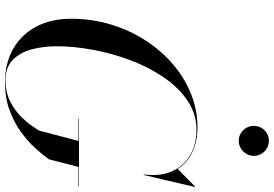

<svg xmlns="http://www.w3.org/2000/svg" viewBox="-184 -902 1096 768"><g transform="rotate(90 364.0 -518.0)"><path d="M310 10Q233.5 10 176.2 -22.2Q119 -54.5 87 -114Q55 -173.5 55 -255Q55 -337 77.5 -412Q100 -487 140.8 -550.5Q181.5 -614 236.2 -661Q291 -708 355.5 -734Q420 -760 490 -760Q549 -760 595.2 -736Q641.5 -712 665.2 -664.2Q689 -616.5 680 -545H678Q684.5 -597.5 672.8 -637Q661 -676.5 635.8 -703Q610.5 -729.5 575.5 -742.8Q540.5 -756 500 -756Q436 -756 383.2 -720.5Q330.5 -685 289.8 -625.5Q249 -566 221.2 -492.5Q193.5 -419 179.2 -341.8Q165 -264.5 165 -195Q165 -144 177.2 -97.5Q189.5 -51 219.2 -21.5Q249 8 301 8Q347.5 8 382.8 -9.2Q418 -26.5 442.5 -50.2Q467 -74 481.8 -95.5Q496.5 -117 502 -125L544 -285H648L617 -165Q600 -141.5 573 -111.5Q546 -81.5 507.8 -53.8Q469.5 -26 420.2 -8Q371 10 310 10ZM455 -284V-286H725V-284ZM678 -545 681 -568Q682.5 -596.5 676.8 -625.5Q671 -654.5 655 -680L726 -750H728L680 -545ZM543 -925Q526.5 -925 513 -933.2Q499.5 -941.5 491.5 -955.2Q483.5 -969 483.5 -985.5Q483.5 -1002 491.5 -1015.8Q499.5 -1029.5 513 -1037.5Q526.5 -1045.5 543 -1045.5Q559.5 -1045.5 573.2 -1037.5Q587 -1029.5 595.2 -1015.8Q603.5 -1002 603.5 -985.5Q603.5 -969 595.2 -955.2Q587 -941.5 573.2 -933.2Q559.5 -925 543 -925Z"/></g></svg>

Font: Bodoni Moda 96pt
Style: Italic
Weight: 400
Italic angle: -13°
Version: Version 2.004